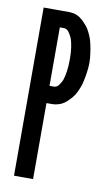

<svg xmlns="http://www.w3.org/2000/svg" viewBox="-77 -677 396 717"><g transform="rotate(10 121.5 -319.0)"><path d="M159.2 -463.9Q159.2 -438.5 156.2 -418Q153.3 -398.4 148.4 -383.8Q141.6 -369.1 134.8 -361.3Q127 -353.5 119.1 -353.5Q119.1 -353.5 110.4 -353.5Q101.6 -353.5 101.6 -353.5Q101.6 -353.5 101.6 -382.8Q101.6 -411.1 101.6 -448.2Q101.6 -493.2 101.6 -534.2Q101.6 -575.2 101.6 -575.2Q101.6 -575.2 110.4 -575.2Q118.2 -575.2 118.2 -575.2Q118.2 -575.2 118.2 -575.2Q118.2 -575.2 118.2 -575.2Q126 -575.2 133.8 -567.4Q140.6 -559.6 147.5 -544.9Q153.3 -530.3 156.2 -509.8Q159.2 -489.3 159.2 -463.9Q159.2 -463.9 159.2 -463.9Q159.2 -463.9 159.2 -463.9ZM233.4 -463.9Q233.4 -482.4 230.5 -500Q228.5 -517.6 224.6 -533.2Q221.7 -548.8 215.8 -562.5Q210 -576.2 203.1 -587.9Q195.3 -599.6 186.5 -608.4Q177.7 -618.2 168 -625Q158.2 -631.8 147.5 -634.8Q135.7 -637.7 123 -637.7Q123 -637.7 76.2 -637.7Q29.3 -637.7 29.3 -637.7Q29.3 -637.7 29.3 -627Q29.3 -615.2 29.3 -595.7Q29.3 -558.6 29.3 -497.1Q29.3 -435.5 29.3 -366.2Q29.3 -321.3 29.3 -275.4Q29.3 -228.5 29.3 -186.5Q29.3 -107.4 29.3 -53.7Q29.3 0 29.3 0Q29.3 0 65.4 0Q101.6 0 101.6 0Q101.6 0 101.6 -37.1Q101.6 -74.2 101.6 -122.1Q101.6 -181.6 101.6 -234.4Q101.6 -288.1 101.6 -288.1Q101.6 -288.1 112.3 -288.1Q123 -288.1 123 -288.1Q123 -288.1 123 -288.1Q123 -288.1 123 -288.1Q135.7 -288.1 147.5 -292Q158.2 -294.9 168 -301.8Q177.7 -308.6 186.5 -318.4Q195.3 -327.1 203.1 -338.9Q210 -350.6 215.8 -365.2Q221.7 -378.9 224.6 -394.5Q228.5 -411.1 230.5 -427.7Q233.4 -445.3 233.4 -463.9Q233.4 -463.9 233.4 -463.9Q233.4 -463.9 233.4 -463.9Z"/></g></svg>

Font: AgendaMediumCondGoodkids
Style: AgendaMediumCondGoodkids
Weight: 500
Designer: ""
Version: ""